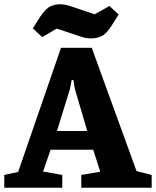

<svg xmlns="http://www.w3.org/2000/svg" viewBox="-28 -880 731 900"><path d="M-8 0V-60L57 -74L258 -656H402L612 -78L683 -60V0H353V-60L442 -75L409 -178H209L174 -76L264 -60V0ZM239 -266H381L323 -463L316 -505H308L300 -463ZM401 -700Q386 -700 374.5 -702Q363 -704 346 -710L238 -746L170 -706L126 -747L160 -801Q186 -840 208 -850Q230 -860 252 -860Q267 -860 279 -857.5Q291 -855 309 -849L416 -813L485 -852L528 -812L494 -758Q469 -719 446 -709.5Q423 -700 401 -700Z"/></svg>

Font: Faustina ExtraBold
Style: Regular
Weight: 800
Designer: Alfonso Garcia
Foundry: http://www.omnibus-type.com
Version: Version 1.200